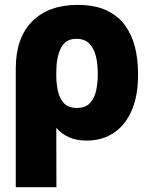

<svg xmlns="http://www.w3.org/2000/svg" viewBox="-20 -573 620 796"><path d="M45.4 203.1V-291Q45.9 -417 114 -484.9Q182.1 -552.7 301.8 -552.7Q373.5 -552.7 421.9 -529.8Q470.2 -506.8 498.8 -467.3Q527.3 -427.7 539.8 -377Q552.2 -326.2 552.2 -271V-261.2Q552.7 -179.2 527.3 -118.2Q502 -57.1 453.9 -23.7Q405.8 9.8 338.4 9.8Q296.9 9.8 266.1 -3.9Q235.4 -17.6 213.4 -43L213.9 203.1ZM213.4 -258.8Q213.4 -226.6 220 -196Q226.6 -165.5 244.9 -145.5Q263.2 -125.5 298.8 -125.5Q335 -125.5 353.5 -146.2Q372.1 -167 378.7 -198.2Q385.3 -229.5 385.3 -261.2V-271Q385.3 -308.1 377.4 -340.3Q369.6 -372.6 350.3 -392.3Q331.1 -412.1 296.4 -412.1Q250.5 -412.1 231.7 -372.1Q212.9 -332 213.4 -272Z"/></svg>

Font: Inter Display Extra Bold
Style: Regular
Weight: 800
Designer: Rasmus Andersson
Foundry: rsms
Version: Version 4.000;git-4fc901f